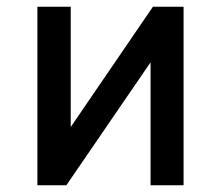

<svg xmlns="http://www.w3.org/2000/svg" viewBox="-20 -550 657 570"><path d="M190 -173V-530H91V0H177L427 -365V0H525V-530H434Z"/></svg>

Font: Cheyenne Sans Medium
Style: Regular
Weight: 500
Designer: The Public Sans project authors (U.S. Web Design System), Libre Franklin designed by Pablo Impallari and Rodrigo Fuenzal
Foundry: The Cheyenne Sans Project Authors
Version: Version 2.007